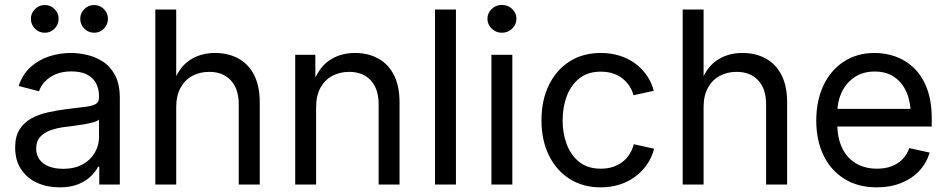

<svg xmlns="http://www.w3.org/2000/svg" viewBox="-20 -767 3938 798"><path d="M227.5 11.7Q175.8 11.7 134 -7.3Q92.3 -26.4 67.6 -63.5Q43 -100.6 43 -153.8Q43 -200.2 61.3 -229Q79.6 -257.8 110.1 -274.7Q140.6 -291.5 178 -299.8Q215.3 -308.1 253.4 -313Q302.7 -319.3 332.8 -322.8Q362.8 -326.2 377.2 -334.2Q391.6 -342.3 391.6 -362.3V-365.7Q391.6 -398.4 378.7 -421.9Q365.7 -445.3 340.3 -457.8Q314.9 -470.2 277.3 -470.2Q238.8 -470.2 211.2 -458.3Q183.6 -446.3 166.3 -427.5Q148.9 -408.7 142.1 -387.7L57.6 -409.7Q74.2 -459 107.9 -489Q141.6 -519 185.3 -533Q229 -546.9 275.4 -546.9Q306.6 -546.9 341.8 -538.8Q377 -530.8 408 -510.7Q439 -490.7 458.5 -453.9Q478 -417 478 -358.9V0H392.6V-74.2H387.7Q378.4 -55.2 358.4 -35.2Q338.4 -15.1 306.2 -1.7Q273.9 11.7 227.5 11.7ZM241.7 -65.4Q291 -65.4 324.2 -84.2Q357.4 -103 374.5 -133.3Q391.6 -163.6 391.6 -196.8V-270Q386.2 -264.2 369.4 -259.3Q352.5 -254.4 330.3 -250.5Q308.1 -246.6 286.4 -243.9Q264.6 -241.2 249.5 -239.3Q218.3 -235.4 190.9 -225.8Q163.6 -216.3 147 -198.2Q130.4 -180.2 130.4 -149.4Q130.4 -122.1 144.8 -103.3Q159.2 -84.5 184.1 -75Q209 -65.4 241.7 -65.4ZM371.6 -630.9Q347.7 -630.9 330.6 -647.9Q313.5 -665 313.5 -689Q313.5 -712.4 330.6 -729.2Q347.7 -746.1 371.6 -746.1Q395 -746.1 411.9 -729.2Q428.7 -712.4 428.7 -689Q428.7 -665 411.9 -647.9Q395 -630.9 371.6 -630.9ZM166 -630.9Q142.1 -630.9 125.2 -647.9Q108.4 -665 108.4 -689Q108.4 -712.4 125.5 -729.2Q142.6 -746.1 166 -746.1Q189.9 -746.1 206.8 -729.2Q223.6 -712.4 223.6 -689Q223.6 -665 206.8 -647.9Q189.9 -630.9 166 -630.9Z M712.4 -321.3V0H625.5V-727.5H712.4V-408.7H694.8Q719.7 -482.9 765.6 -514.9Q811.5 -546.9 873.5 -546.9Q928.2 -546.9 970.2 -524.2Q1012.2 -501.5 1035.9 -455.8Q1059.6 -410.2 1059.6 -340.8V0H972.2V-334Q972.2 -397.5 939.5 -432.9Q906.7 -468.3 849.6 -468.3Q810.5 -468.3 779.5 -451.7Q748.5 -435.1 730.5 -402.3Q712.4 -369.6 712.4 -321.3Z M1293.9 -321.3V0H1207V-539.1H1290.5L1291 -408.7H1276.4Q1301.3 -482.9 1347.2 -514.9Q1393.1 -546.9 1455.1 -546.9Q1509.8 -546.9 1551.5 -524.2Q1593.3 -501.5 1616.9 -455.8Q1640.6 -410.2 1640.6 -340.8V0H1553.7V-334Q1553.7 -397.5 1521 -432.9Q1488.3 -468.3 1431.2 -468.3Q1392.1 -468.3 1361.1 -451.7Q1330.1 -435.1 1312 -402.3Q1293.9 -369.6 1293.9 -321.3Z M1875 -727.5V0H1788.1V-727.5Z M2022.5 0V-539.1H2109.4V0ZM2065.9 -630.9Q2041.5 -630.9 2023.7 -647.9Q2005.9 -665 2005.9 -689Q2005.9 -712.9 2023.7 -729.7Q2041.5 -746.6 2065.9 -746.6Q2090.8 -746.6 2108.6 -729.7Q2126.5 -712.9 2126.5 -689Q2126.5 -665 2108.6 -647.9Q2090.8 -630.9 2065.9 -630.9Z M2477.1 11.7Q2403.3 11.7 2347.9 -23.2Q2292.5 -58.1 2261.5 -121.1Q2230.5 -184.1 2230.5 -266.6Q2230.5 -350.6 2261.5 -413.8Q2292.5 -477.1 2347.9 -512Q2403.3 -546.9 2477.1 -546.9Q2517.6 -546.9 2553.2 -536.1Q2588.9 -525.4 2617.7 -504.9Q2646.5 -484.4 2667 -455.3Q2687.5 -426.3 2697.3 -389.6L2612.8 -371.1Q2607.4 -392.6 2595.5 -410.4Q2583.5 -428.2 2566.4 -441.4Q2549.3 -454.6 2526.9 -461.9Q2504.4 -469.2 2477.1 -469.2Q2423.8 -469.2 2388.7 -441.7Q2353.5 -414.1 2335.9 -368.2Q2318.4 -322.3 2318.4 -266.6Q2318.4 -211.9 2335.9 -166.3Q2353.5 -120.6 2388.4 -93.3Q2423.3 -65.9 2477.1 -65.9Q2504.4 -65.9 2527.1 -73.2Q2549.8 -80.6 2567.4 -94.2Q2585 -107.9 2596.7 -126.7Q2608.4 -145.5 2614.3 -167.5L2698.7 -148.9Q2689 -111.8 2668.5 -82.5Q2647.9 -53.2 2618.9 -32Q2589.8 -10.7 2553.7 0.5Q2517.6 11.7 2477.1 11.7Z M2904.3 -321.3V0H2817.4V-727.5H2904.3V-408.7H2886.7Q2911.6 -482.9 2957.5 -514.9Q3003.4 -546.9 3065.4 -546.9Q3120.1 -546.9 3162.1 -524.2Q3204.1 -501.5 3227.8 -455.8Q3251.5 -410.2 3251.5 -340.8V0H3164.1V-334Q3164.1 -397.5 3131.3 -432.9Q3098.6 -468.3 3041.5 -468.3Q3002.4 -468.3 2971.4 -451.7Q2940.4 -435.1 2922.4 -402.3Q2904.3 -369.6 2904.3 -321.3Z M3624.5 11.7Q3546.4 11.7 3489.7 -23.4Q3433.1 -58.6 3402.8 -121.1Q3372.6 -183.6 3372.6 -266.1Q3372.6 -348.6 3402.6 -412.1Q3432.6 -475.6 3487.5 -511.2Q3542.5 -546.9 3615.2 -546.9Q3661.1 -546.9 3703.6 -531.5Q3746.1 -516.1 3779.8 -483.2Q3813.5 -450.2 3833 -398.4Q3852.5 -346.7 3852.5 -274.9V-241.2H3428.7V-314.5H3805.2L3765.6 -288.1Q3765.6 -341.3 3748.3 -382.3Q3731 -423.3 3697.5 -446.5Q3664.1 -469.7 3615.2 -469.7Q3566.9 -469.7 3532 -446.3Q3497.1 -422.9 3478.5 -384Q3460 -345.2 3460 -298.8V-252.9Q3460 -193.8 3480.2 -151.9Q3500.5 -109.9 3537.8 -87.9Q3575.2 -65.9 3625 -65.9Q3658.2 -65.9 3684.8 -75.7Q3711.4 -85.4 3730.5 -104.5Q3749.5 -123.5 3759.3 -151.4L3843.8 -132.8Q3831.5 -90.3 3801.3 -57.6Q3771 -24.9 3725.8 -6.6Q3680.7 11.7 3624.5 11.7Z"/></svg>

Font: Inter 18pt
Style: Regular
Weight: 400
Designer: Rasmus Andersson
Foundry: rsms
Version: Version 4.001;git-66647c0bb